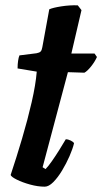

<svg xmlns="http://www.w3.org/2000/svg" viewBox="-20 -701 384 721"><path d="M148 0Q122 0 93 -8Q64 -16 43 -26.5Q22 -37 20 -44Q42 -110 63 -181Q84 -252 99 -317.5Q114 -383 118 -432L46 -444Q46 -460 48 -473Q50 -486 53 -493L117 -501Q128 -503 132.5 -507.5Q137 -512 139 -524L165 -666Q178 -672 209.5 -677Q241 -682 272 -681L286 -663L248 -500H335L344 -487Q336 -469 322 -451.5Q308 -434 297 -428L235 -430L140 -73L151 -66Q161 -76 175 -96Q189 -116 203 -138.5Q217 -161 227 -178Q236 -178 246 -173Q256 -168 258 -163Q253 -142 241 -114.5Q229 -87 213 -60.5Q197 -34 180 -17Q163 0 148 0Z"/></svg>

Font: Texturina 72pt 72pt ExtraBold
Style: Italic
Weight: 800
Italic angle: -11°
Designer: Guillermo Torres Carreño
Foundry: Omnibus-Type
Version: Version 1.002; ttfautohint (v1.8.3)